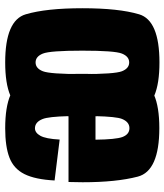

<svg xmlns="http://www.w3.org/2000/svg" viewBox="34 -678 649 758"><g transform="rotate(90 359.0 -299.5)"><path d="M227 5Q61 5 37 -76Q13 -157 13 -300Q13 -443.5 37 -523.8Q61 -604 227 -604Q393 -604 416.8 -523.8Q440.5 -443.5 440.5 -300Q440.5 -157 416.8 -76Q393 5 227 5ZM227 -115Q250.5 -115 261.8 -143.8Q273 -172.5 273 -299.5Q273 -427 261.8 -455.8Q250.5 -484.5 227 -484.5Q203.5 -484.5 192 -455.8Q180.5 -427 180.5 -299.5Q180.5 -172.5 192 -143.8Q203.5 -115 227 -115ZM487 5Q318.5 5 295.2 -78.8Q272 -162.5 272 -297Q272 -434.5 295.2 -519Q318.5 -603.5 486 -603.5Q655.5 -603.5 677.8 -518.5Q700 -433.5 700 -300.5Q700 -270 699 -245H439Q441 -165.5 450.5 -142.5Q462.5 -112.5 487 -112.5Q504.5 -112.5 516.5 -133.8Q528.5 -155 531.5 -210L693 -190Q689 -113.5 667.8 -71Q646.5 -28.5 602.8 -11.8Q559 5 487 5ZM439 -351.5H532Q531 -431.5 521.5 -457.5Q511 -485.5 486.5 -485.5Q462 -485.5 450 -456Q441 -433.5 439 -351.5Z"/></g></svg>

Font: Anybody Condensed ExtraBold
Style: Regular
Weight: 800
Width: 3
Designer: Tyler Finck
Foundry: Etcetera Type Company
Version: Version 1.010; ttfautohint (v1.8.3) -l 8 -r 50 -G 200 -x 14 